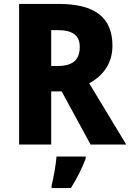

<svg xmlns="http://www.w3.org/2000/svg" viewBox="-20 -800 661 975"><path d="M279 -780H77V-66H240V-336H293L440 -66H621L433 -377C503 -415 551 -477 551 -568C551 -710 463 -780 279 -780ZM272 -647C349 -647 385 -621 385 -561C385 -496 349 -465 274 -465H240V-647ZM415 6V-5H267C264 36 252 103 242 142V155H340C372 104 396 55 415 6Z"/></svg>

Font: Noto Sans Malayalam UI SemiCondensed ExtraBold
Style: Regular
Weight: 800
Width: 4
Designer: Jelle Bosma - Monotype Design Team
Foundry: Monotype Imaging Inc.
Version: Version 2.104